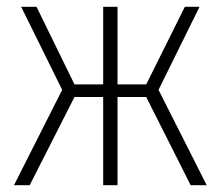

<svg xmlns="http://www.w3.org/2000/svg" viewBox="-20 -542 646 562"><path d="M564 -522 444 -279 585 0H538L408 -258H324V0H282V-258H198L67 0H21L162 -279L42 -522H87L198 -295H282V-522H324V-295H408L521 -522Z"/></svg>

Font: Fira Sans Condensed ExtraLight
Style: Regular
Weight: 275
Width: 3
Designer: Carrois Corporate & Edenspiekermann AG
Foundry: Carrois Corporate GbR & Edenspiekermann AG
Version: Version 4.203